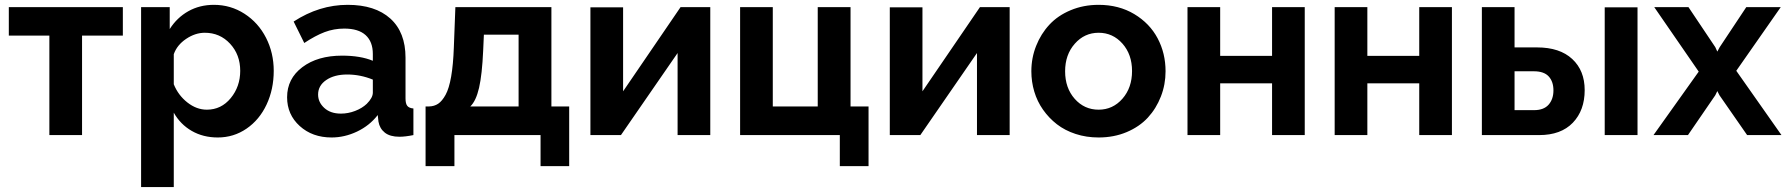

<svg xmlns="http://www.w3.org/2000/svg" viewBox="-20 -553 7316 786"><path d="M182.1 0V-407.2H16.1V-523.9H482.9V-407.2H315.9V0Z M691.4 -91.8V212.9H557.6V-523.9H674.8V-434.1Q704.6 -481 751 -507.1Q797.4 -533.2 855.5 -533.2Q924.3 -533.2 981 -496.6Q1037.6 -460 1069.1 -398.2Q1100.6 -336.4 1100.6 -263.2Q1100.6 -187.5 1071.3 -125Q1042 -62.5 989.3 -26.4Q936.5 9.8 871.6 9.8Q811.5 9.8 764.9 -17.1Q718.3 -43.9 691.4 -91.8ZM963.4 -263.2Q963.4 -329.1 921.9 -374Q880.4 -418.9 818.4 -418.9Q779.3 -418.9 741.9 -393.8Q704.6 -368.7 691.4 -331.1V-208Q709.5 -163.1 747.1 -133.5Q784.7 -104 826.7 -104Q885.7 -104 924.6 -151.4Q963.4 -198.7 963.4 -263.2Z M1155.3 -154.8Q1155.3 -231 1217.8 -278.1Q1280.3 -325.2 1380.4 -325.2Q1455.6 -325.2 1506.3 -304.2V-332Q1506.3 -382.3 1476.8 -409.2Q1447.3 -436 1389.2 -436Q1347.2 -436 1309.1 -421.6Q1271 -407.2 1225.6 -377L1182.1 -464.8Q1287.1 -533.2 1403.3 -533.2Q1515.6 -533.2 1577.9 -477.1Q1640.1 -420.9 1640.1 -316.9V-149.9Q1640.1 -128.4 1647.5 -119.4Q1654.8 -110.4 1672.4 -108.9V0Q1638.7 6.8 1615.2 6.8Q1576.7 6.8 1555.4 -10Q1534.2 -26.9 1529.3 -55.2L1526.4 -82Q1492.7 -38.6 1441.7 -14.4Q1390.6 9.8 1337.4 9.8Q1258.8 9.8 1207 -37.1Q1155.3 -84 1155.3 -154.8ZM1481.4 -127.9Q1506.3 -152.8 1506.3 -173.8V-227.1Q1455.1 -248 1401.4 -248Q1348.6 -248 1315.4 -225.3Q1282.2 -202.6 1282.2 -166Q1282.2 -134.3 1307.6 -111.1Q1333 -87.9 1375.5 -87.9Q1405.3 -87.9 1433.8 -98.9Q1462.4 -109.9 1481.4 -127.9Z M1722.2 127V-117.2H1736.3Q1757.8 -117.7 1773.9 -128.4Q1790 -139.2 1804.2 -165Q1818.4 -190.9 1826.9 -239.5Q1835.4 -288.1 1837.9 -358.9L1844.2 -523.9H2237.3V-117.2H2310.1V127H2192.9V0H1840.3V127ZM1905.3 -117.2H2103V-411.1H1960.9L1958 -346.2Q1953.6 -247.6 1941.2 -193.6Q1928.7 -139.6 1905.3 -117.2Z M2397 0V-522.9H2530.8V-179.2L2766.1 -523.9H2887.7V0H2753.9V-335.9L2522 0Z M3418 127V0H3009.8V-523.9H3143.6V-117.2H3327.6V-523.9H3461.9V-117.2H3535.6V127Z M3622.6 0V-522.9H3756.3V-179.2L3991.7 -523.9H4113.3V0H3979.5V-335.9L3747.6 0Z M4202.1 -261.2Q4202.1 -315.9 4221.7 -365.2Q4241.2 -414.6 4275.9 -451.9Q4310.5 -489.3 4363 -511.2Q4415.5 -533.2 4477.5 -533.2Q4560.1 -533.2 4623.3 -495.4Q4686.5 -457.5 4719 -396.2Q4751.5 -335 4751.5 -261.2Q4751.5 -207 4732.4 -158Q4713.4 -108.9 4679 -71.5Q4644.5 -34.2 4592.3 -12.2Q4540 9.8 4477.5 9.8Q4427.2 9.8 4383.3 -4.6Q4339.4 -19 4306.6 -44.4Q4273.9 -69.8 4250 -103.8Q4226.1 -137.7 4214.1 -178Q4202.1 -218.3 4202.1 -261.2ZM4477.5 -104Q4535.6 -104 4575 -148.9Q4614.3 -193.8 4614.3 -262.2Q4614.3 -330.1 4575 -374.5Q4535.6 -418.9 4477.5 -418.9Q4419.4 -418.9 4379.9 -374Q4340.3 -329.1 4340.3 -261.2Q4340.3 -192.9 4379.6 -148.4Q4418.9 -104 4477.5 -104Z M4841.3 0V-523.9H4975.1V-324.2H5187.5V-523.9H5321.3V0H5187.5V-211.9H4975.1V0Z M5443.8 0V-523.9H5577.6V-324.2H5790V-523.9H5923.8V0H5790V-211.9H5577.6V0Z M6046.4 0V-523.9H6180.2V-358.9H6272.5Q6365.2 -358.9 6416.3 -311.5Q6467.3 -264.2 6467.3 -184.1Q6467.3 -101.1 6418.7 -50.5Q6370.1 0 6281.2 0ZM6549.3 0V-522.9H6683.6V0ZM6180.2 -102.1H6260.3Q6299.8 -102.1 6319.6 -124.5Q6339.4 -147 6339.4 -183.1Q6339.4 -218.8 6320.1 -240Q6300.8 -261.2 6259.3 -261.2H6180.2Z M6892.1 -523.9 7002 -359.9 7010.3 -341.8 7020 -359.9 7128.9 -523.9H7270L7087.9 -263.2L7272.9 0H7132.3L7019 -163.1L7010.3 -180.2L7002 -163.1L6890.1 0H6749L6934.1 -259.8L6752 -523.9Z"/></svg>

Font: Rawline
Style: Bold
Weight: 700
Designer: Matt McInerney, Pablo Impallari, Rodrigo Fuenzalida
Foundry: Matt McInerney, Pablo Impallari, Rodrigo Fuenzalida
Version: Version 4.020;PS 004.020;hotconv 1.0.88;makeotf.lib2.5.64775